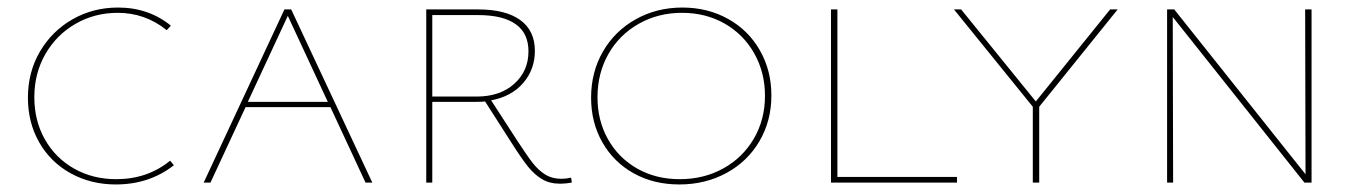

<svg xmlns="http://www.w3.org/2000/svg" viewBox="-20 -484 3601 509"><path d="M54 -225Q54 -293 86 -347.5Q118 -402 172.5 -433Q227 -464 293 -464Q374 -464 433 -416L422 -404Q365 -450 292 -450Q231 -450 180.5 -421Q130 -392 100.5 -341Q71 -290 71 -226Q71 -164 99 -114.5Q127 -65 176.5 -37Q226 -9 288 -9Q371 -9 431 -58L441 -46Q376 5 287 5Q221 5 167.5 -24.5Q114 -54 84 -106.5Q54 -159 54 -225Z M856 -200H631L538 0H520L734 -459H752L967 0H949ZM849 -214 743 -442 637 -214Z M1496 0Q1480 3 1465 3Q1437 3 1417 -9Q1397 -21 1380 -42Q1363 -63 1337 -104L1266 -215Q1258 -214 1242 -214H1126V0H1110V-459H1248Q1320 -459 1359 -431Q1398 -403 1398 -349Q1398 -300 1367 -264Q1336 -228 1282 -218L1352 -110Q1378 -70 1393 -51Q1408 -32 1426 -21Q1444 -10 1468 -10Q1481 -10 1494 -13ZM1243 -228Q1306 -228 1343.5 -262Q1381 -296 1381 -348Q1381 -396 1347 -420Q1313 -444 1248 -444H1126V-228Z M1547 -225Q1547 -293 1578.5 -347.5Q1610 -402 1665.5 -433Q1721 -464 1789 -464Q1856 -464 1910 -434Q1964 -404 1994.5 -350.5Q2025 -297 2025 -231Q2025 -164 1993.5 -110Q1962 -56 1906 -25.5Q1850 5 1781 5Q1713 5 1660 -24.5Q1607 -54 1577 -106.5Q1547 -159 1547 -225ZM2008 -230Q2008 -292 1979.5 -342.5Q1951 -393 1901 -421.5Q1851 -450 1788 -450Q1725 -450 1673.5 -421Q1622 -392 1593 -341Q1564 -290 1564 -226Q1564 -164 1592 -114.5Q1620 -65 1669.5 -37Q1719 -9 1782 -9Q1846 -9 1897.5 -37.5Q1949 -66 1978.5 -116.5Q2008 -167 2008 -230Z M2517 -15V0H2183V-459H2200V-15Z M2735 -201V0H2718V-201L2509 -459H2528L2726 -215L2923 -459H2943Z M3457 -459V0H3438L3089 -439L3090 0H3074V-459H3093L3441 -22L3440 -459Z"/></svg>

Font: Ysabeau SC Thin
Style: Regular
Weight: 200
Designer: Christian Thalmann (Catharsis Fonts)
Version: Version 0.003